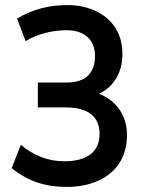

<svg xmlns="http://www.w3.org/2000/svg" viewBox="-20 -728 579 756"><path d="M244 8C370 8 480 -56 480 -197C480 -284 426 -338 369 -359C419 -380 462 -434 462 -514C462 -658 342 -708 248 -708C174 -708 112 -693 47 -655L81 -566C127 -595 189 -609 242 -609C314 -609 354 -570 354 -508C354 -443 320 -403 243 -403H129V-305H239C332 -305 372 -265 372 -201C372 -133 327 -93 233 -93C169 -93 111 -116 62 -158L26 -66C90 -14 158 8 244 8Z"/></svg>

Font: Finlandica Medium
Style: Regular
Weight: 500
Designer: Niklas Ekholm, Juho Hiilivirta, Jaakko Suomalainen
Foundry: Helsinki Type Studio
Version: Version 2.000;Glyphs 3.2 (3202)